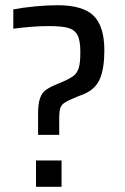

<svg xmlns="http://www.w3.org/2000/svg" viewBox="-20 -716 478 736"><path d="M193 -391 221 -403Q251 -416 264 -427Q277 -438 282.5 -457.5Q288 -477 288 -517Q288 -561 277 -581.5Q266 -602 241.5 -609Q217 -616 167 -616Q108 -616 31 -606V-680Q67 -687 114.5 -691.5Q162 -696 200 -696Q298 -696 339 -655.5Q380 -615 380 -523Q380 -455 363.5 -415Q347 -375 303 -356L275 -345Q241 -331 228 -322.5Q215 -314 211 -301.5Q207 -289 207 -260V-199H126V-280Q126 -317 133 -338Q140 -359 153.5 -369.5Q167 -380 193 -391ZM118 0V-101H216V0Z"/></svg>

Font: Saira Semi Condensed
Style: Regular
Weight: 400
Width: 4
Designer: Hector Gatti with collaboration of the Omnibus-Type team
Foundry: Omnibus-Type
Version: Version 1.001; ttfautohint (v1.8)